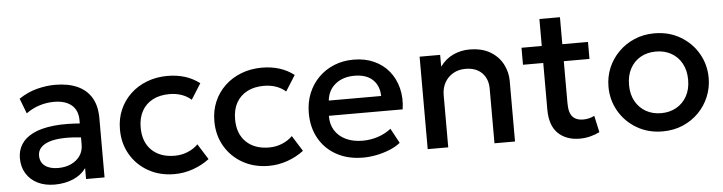

<svg xmlns="http://www.w3.org/2000/svg" viewBox="-43 -825 3858 1024"><g transform="rotate(-5 1886.0 -313.0)"><path d="M214 15Q162.5 15 123.5 -4.2Q84.5 -23.5 62.8 -58.8Q41 -94 41 -142Q41 -182.5 61.5 -215.2Q82 -248 125.2 -269.5Q168.5 -291 236.5 -298.2Q304.5 -305.5 400 -296L402 -220Q334 -229.5 285 -228Q236 -226.5 204.8 -215.8Q173.5 -205 158.8 -187.2Q144 -169.5 144 -146.5Q144 -110.5 169.8 -91Q195.5 -71.5 240.5 -71.5Q279 -71.5 309.5 -85.5Q340 -99.5 357.8 -125Q375.5 -150.5 375.5 -185V-316.5Q375.5 -349.5 361.5 -373.8Q347.5 -398 319 -411.5Q290.5 -425 248 -425Q209 -425 171 -413.2Q133 -401.5 98.5 -376.5L67.5 -457.5Q114 -489 164.5 -502Q215 -515 261.5 -515Q330.5 -515 379.8 -493.2Q429 -471.5 455.5 -427.8Q482 -384 482 -317.5V0H383V-58.5Q358 -23 313.5 -4Q269 15 214 15Z M855.5 15Q777.5 15 716.5 -19.2Q655.5 -53.5 620.8 -112.8Q586 -172 586 -247.5Q586 -304.5 606.5 -352.2Q627 -400 664.5 -435.5Q702 -471 752.8 -490.5Q803.5 -510 863 -510Q913 -510 955.8 -496.8Q998.5 -483.5 1034.5 -456L981.5 -372Q958.5 -392.5 928.8 -402.5Q899 -412.5 865.5 -412.5Q813.5 -412.5 776 -393Q738.5 -373.5 717.8 -336.8Q697 -300 697 -248Q697 -170.5 742.2 -126.5Q787.5 -82.5 865.5 -82.5Q902.5 -82.5 935.5 -96.2Q968.5 -110 990.5 -132.5L1043 -49Q1003.5 -19 955 -2Q906.5 15 855.5 15Z M1361 15Q1283 15 1222 -19.2Q1161 -53.5 1126.2 -112.8Q1091.5 -172 1091.5 -247.5Q1091.5 -304.5 1112 -352.2Q1132.5 -400 1170 -435.5Q1207.5 -471 1258.2 -490.5Q1309 -510 1368.5 -510Q1418.5 -510 1461.2 -496.8Q1504 -483.5 1540 -456L1487 -372Q1464 -392.5 1434.2 -402.5Q1404.5 -412.5 1371 -412.5Q1319 -412.5 1281.5 -393Q1244 -373.5 1223.2 -336.8Q1202.5 -300 1202.5 -248Q1202.5 -170.5 1247.8 -126.5Q1293 -82.5 1371 -82.5Q1408 -82.5 1441 -96.2Q1474 -110 1496 -132.5L1548.5 -49Q1509 -19 1460.5 -2Q1412 15 1361 15Z M1865.5 15Q1785.5 15 1725 -17.8Q1664.5 -50.5 1630.8 -109.5Q1597 -168.5 1597 -246.5Q1597 -303.5 1616.5 -351.8Q1636 -400 1671.5 -435.5Q1707 -471 1754.8 -490.5Q1802.5 -510 1859 -510Q1920.5 -510 1968.5 -488.2Q2016.5 -466.5 2048.2 -427.5Q2080 -388.5 2093.2 -336.2Q2106.5 -284 2097.5 -223H1702.5Q1701.5 -178.5 1722 -145.2Q1742.5 -112 1780.8 -93.5Q1819 -75 1871 -75Q1913 -75 1952.2 -87.8Q1991.5 -100.5 2023.5 -125.5L2066 -46.5Q2042 -27 2008 -13.2Q1974 0.5 1937 7.8Q1900 15 1865.5 15ZM1709 -304H1989.5Q1988 -360 1953.8 -392Q1919.5 -424 1856.5 -424Q1795.5 -424 1755.2 -392Q1715 -360 1709 -304Z M2212 0V-495H2322V-432Q2353 -473.5 2394 -491.8Q2435 -510 2479 -510Q2547 -510 2591.5 -483Q2636 -456 2657.8 -413.5Q2679.5 -371 2679.5 -326V0H2569.5V-292Q2569.5 -345 2537.8 -377Q2506 -409 2449.5 -409Q2412.5 -409 2383.8 -392.5Q2355 -376 2338.5 -346.8Q2322 -317.5 2322 -278.5V0Z M3025.5 15Q2953 15 2909.5 -27Q2866 -69 2866 -155.5V-639.5H2976V-495H3113.5V-404H2976V-179.5Q2976 -127.5 2995.8 -106.2Q3015.5 -85 3051.5 -85Q3069 -85 3084.5 -89Q3100 -93 3112.5 -99.5L3132 -10.5Q3110.5 0.5 3082.8 7.8Q3055 15 3025.5 15ZM2757.5 -404V-495H2880.5V-404Z M3469.5 15Q3392 15 3331.2 -20.8Q3270.5 -56.5 3236 -116.2Q3201.5 -176 3201.5 -247.5Q3201.5 -300.5 3221.2 -347.8Q3241 -395 3277.2 -431.5Q3313.5 -468 3362.5 -489Q3411.5 -510 3470 -510Q3547.5 -510 3608.2 -474.2Q3669 -438.5 3703.5 -378.8Q3738 -319 3738 -247.5Q3738 -195 3718.2 -147.5Q3698.5 -100 3662.5 -63.5Q3626.5 -27 3577.5 -6Q3528.5 15 3469.5 15ZM3469.5 -82.5Q3515.5 -82.5 3551.2 -102.8Q3587 -123 3607.5 -160Q3628 -197 3628 -247.5Q3628 -298 3607.5 -335.2Q3587 -372.5 3551.2 -392.5Q3515.5 -412.5 3469.5 -412.5Q3423.5 -412.5 3387.8 -392.5Q3352 -372.5 3331.8 -335.2Q3311.5 -298 3311.5 -247.5Q3311.5 -197 3332 -160Q3352.5 -123 3388.2 -102.8Q3424 -82.5 3469.5 -82.5Z"/></g></svg>

Font: Geologica Roman
Style: Regular
Weight: 400
Designer: Sindre Bremnes, Frode Helland
Foundry: Monokrom Skriftforlag AS
Version: Version 1.010;gftools[0.9.28]